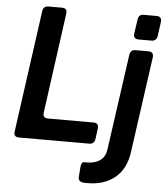

<svg xmlns="http://www.w3.org/2000/svg" viewBox="-62 -800 925 1075"><g transform="rotate(5 400.5 -262.0)"><path d="M66 0Q34 0 39 -32L134 -717Q138 -745 166 -745H242Q274 -745 269 -713L192 -152Q187 -120 219 -120H474Q505 -120 501 -88L493 -28Q488 0 461 0ZM686 -605Q654 -605 658 -637L670 -717Q674 -745 701 -745H774Q805 -745 801 -713L790 -633Q785 -605 758 -605ZM471 221Q464 221 457.5 221Q451 221 445 220Q416 217 419 187L423 134Q426 105 442 106Q447 106 451 106Q455 106 458 106Q503 106 531.5 85Q560 64 565 24L641 -516Q646 -544 673 -544H745Q777 -544 773 -512L697 31Q683 124 623 172.5Q563 221 471 221Z"/></g></svg>

Font: Pitagon Sans Text Bold
Style: Italic
Weight: 700
Italic angle: -8°
Designer: Travis Tran
Foundry: Pitagon
Version: Version 1.001; ttfautohint (v1.8.4.7-5d5b);gftools[0.9.26]